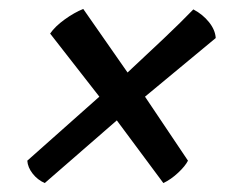

<svg xmlns="http://www.w3.org/2000/svg" viewBox="-20 -510 528 429"><path d="M80 -101Q64 -108 53 -122Q42 -136 41 -151L202 -294L92 -435Q103 -451 124.5 -466.5Q146 -482 166 -490L265 -348Q307 -387 346 -424Q385 -461 412 -489Q433 -478 447 -460.5Q461 -443 462 -425L304 -294L400 -151Q394 -139 378 -124Q362 -109 345 -101L241 -241Z"/></svg>

Font: Texturina ExtraBold
Style: Italic
Weight: 800
Italic angle: -11°
Designer: Guillermo Torres Carreño
Foundry: Omnibus-Type
Version: Version 1.002; ttfautohint (v1.8.3)